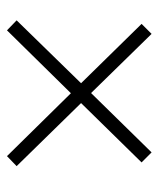

<svg xmlns="http://www.w3.org/2000/svg" viewBox="28 -605 457 553"><g transform="rotate(90 256.5 -328.5)"><path d="M67.4 -120.1 38.6 -147.9 219.7 -333.5 48.8 -507.8 77.6 -536.6 248 -362.3 418.9 -536.6 447.8 -507.8 276.9 -333.5 458.5 -147.9 429.7 -120.1 248.5 -304.2Z"/></g></svg>

Font: Roboto Slab ExtraLight
Style: Regular
Weight: 250
Designer: Google
Version: Version 2.000; ttfautohint (v1.8.1.43-b0c9)